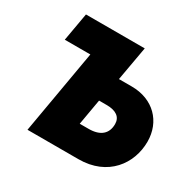

<svg xmlns="http://www.w3.org/2000/svg" viewBox="-151 -870 1063 1041"><g transform="rotate(30 380.0 -350.0)"><path d="M72 -524H232L141 0H460C643 0 737 -131 737 -269C737 -394 649 -486 513 -486H433L471 -700H103ZM370 -170 398 -331H446C504 -331 537 -308 537 -264C537 -204 499 -170 426 -170Z"/></g></svg>

Font: Fixel Display 20240404 Black
Style: Italic
Weight: 900
Italic angle: -10°
Designer: AlfaBravo + MacPaw
Foundry: Kyrylo Tkachov, Marchela Mozhyna, Serhii Makarenko, Maria Weinstein, Zakhar Kryvoshyya
Version: Version 1.211;Glyphs 3.2 (3225)